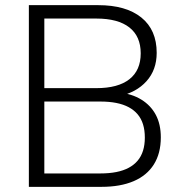

<svg xmlns="http://www.w3.org/2000/svg" viewBox="-20 -725 711 745"><path d="M92 0V-705H361Q469 -705 528.5 -657Q588 -609 588 -520Q588 -454 548.5 -410Q509 -366 442 -352V-366Q492 -361 528.5 -338.5Q565 -316 584.5 -279.5Q604 -243 604 -192Q604 -130 577 -87Q550 -44 498.5 -22Q447 0 374 0ZM152 -52H369Q404 -52 431.5 -57.5Q459 -63 479.5 -74Q500 -85 514 -101.5Q528 -118 535 -140.5Q542 -163 542 -191Q542 -220 535 -242.5Q528 -265 514 -281.5Q500 -298 479.5 -309Q459 -320 431.5 -325.5Q404 -331 369 -331H152ZM152 -383H354Q438 -383 482 -417.5Q526 -452 526 -518Q526 -584 482 -618.5Q438 -653 354 -653H152Z"/></svg>

Font: Nunito Sans 12pt Light
Style: Regular
Weight: 300
Designer: Vernon Adams
Foundry: Vernon Adams
Version: Version 3.101;gftools[0.9.27]